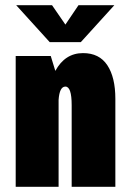

<svg xmlns="http://www.w3.org/2000/svg" viewBox="-20 -714 490 734"><path d="M417 -694 289 -553H170L42 -694H179L230 -620L280 -694ZM40 0V-500H174L191.5 -443Q228.5 -511 297.5 -511Q359.5 -511 390.2 -464.8Q421 -418.5 421 -336V0H254V-312Q254 -383 230 -383Q207.5 -383 204 -332V0Z"/></svg>

Font: League Mono Condensed ExtraBold
Style: Regular
Weight: 800
Width: 1
Designer: Tyler Finck
Foundry: The League of Moveable Type / Tyler Finck
Version: Version 2.210